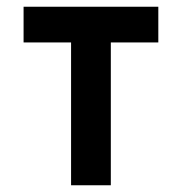

<svg xmlns="http://www.w3.org/2000/svg" viewBox="-20 -550 540 570"><path d="M191 0V-424H50V-530H450V-424H309V0Z"/></svg>

Font: Iosevka SS01
Style: Bold
Weight: 700
Monospace: yes
Designer: Belleve Invis
Foundry: Belleve Invis
Version: 2.3.3; ttfautohint (v1.8.3)